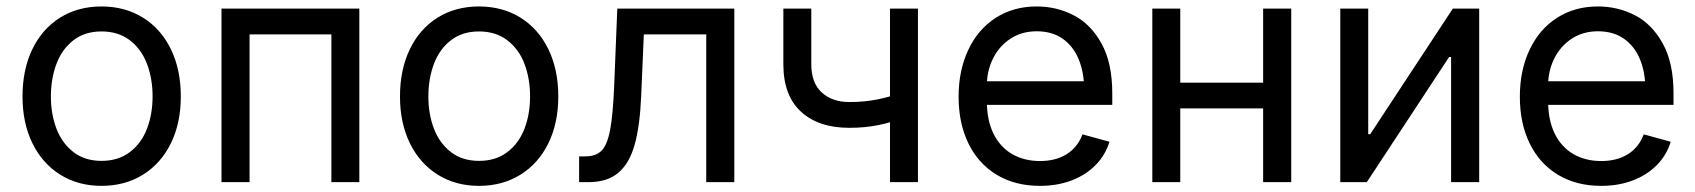

<svg xmlns="http://www.w3.org/2000/svg" viewBox="-20 -573 5333 604"><path d="M50.8 -269.5Q50.8 -354 81.8 -418.2Q112.8 -482.4 169.2 -517.6Q225.6 -552.7 299.3 -552.7Q373 -552.7 429.7 -517.6Q486.3 -482.4 517.6 -418.2Q548.8 -354 548.8 -269.5Q548.8 -186 517.6 -122.3Q486.3 -58.6 429.7 -23.4Q373 11.7 299.3 11.7Q226.1 11.7 169.7 -23.4Q113.3 -58.6 82 -122.3Q50.8 -186 50.8 -269.5ZM460 -269.5Q460 -325.7 442.4 -372.1Q424.8 -418.5 388.4 -446.3Q352.1 -474.1 299.3 -474.1Q247.1 -474.1 211.2 -446.5Q175.3 -418.9 157.7 -372.3Q140.1 -325.7 140.1 -269.5Q140.1 -213.9 157.7 -168Q175.3 -122.1 211.2 -94.5Q247.1 -66.9 299.3 -66.9Q352.1 -66.9 388.4 -94.5Q424.8 -122.1 442.4 -168Q460 -213.9 460 -269.5Z M1110.4 0H1022.5V-464.8H765.1V0H676.8V-545.9H1110.4Z M1238.3 -269.5Q1238.3 -354 1269.3 -418.2Q1300.3 -482.4 1356.7 -517.6Q1413.1 -552.7 1486.8 -552.7Q1560.5 -552.7 1617.2 -517.6Q1673.8 -482.4 1705.1 -418.2Q1736.3 -354 1736.3 -269.5Q1736.3 -186 1705.1 -122.3Q1673.8 -58.6 1617.2 -23.4Q1560.5 11.7 1486.8 11.7Q1413.6 11.7 1357.2 -23.4Q1300.8 -58.6 1269.5 -122.3Q1238.3 -186 1238.3 -269.5ZM1647.5 -269.5Q1647.5 -325.7 1629.9 -372.1Q1612.3 -418.5 1575.9 -446.3Q1539.6 -474.1 1486.8 -474.1Q1434.6 -474.1 1398.7 -446.5Q1362.8 -418.9 1345.2 -372.3Q1327.6 -325.7 1327.6 -269.5Q1327.6 -213.9 1345.2 -168Q1362.8 -122.1 1398.7 -94.5Q1434.6 -66.9 1486.8 -66.9Q1539.6 -66.9 1575.9 -94.5Q1612.3 -122.1 1629.9 -168Q1647.5 -213.9 1647.5 -269.5Z M1801.8 -81.1H1821.3Q1854.5 -81.1 1872.3 -98.9Q1890.1 -116.7 1899.2 -163.6Q1908.2 -210.4 1912.1 -302.7L1921.9 -545.9H2290V0H2201.7V-464.8H2005.4L1997.1 -272.5Q1993.2 -177.7 1976.8 -118.7Q1960.4 -59.6 1925.5 -29.8Q1890.6 0 1831.5 0H1801.8Z M2444.3 -371.1V-545.9H2532.2V-371.1Q2532.2 -312 2565.2 -282Q2598.1 -252 2651.9 -252Q2700.7 -252 2742.7 -260.7Q2784.7 -269.5 2833 -286.6V-205.6Q2786.6 -188.5 2744.4 -179.7Q2702.1 -170.9 2651.9 -170.9Q2554.7 -170.9 2499.5 -221.9Q2444.3 -272.9 2444.3 -371.1ZM2779.8 -545.9H2867.7V0H2779.8Z M2995.6 -268.6Q2995.6 -351.6 3026.1 -416.3Q3056.6 -481 3112.3 -516.8Q3168 -552.7 3241.2 -552.7Q3303.7 -552.7 3357.4 -525.1Q3411.1 -497.6 3445.1 -436.3Q3479 -375 3479 -279.8V-243.2H3055.2V-317.4H3431.6L3390.6 -290Q3390.6 -344.7 3373.5 -386.2Q3356.4 -427.7 3323 -451.2Q3289.6 -474.6 3241.2 -474.6Q3193.8 -474.6 3158.2 -450.9Q3122.6 -427.2 3103.5 -388.2Q3084.5 -349.1 3084.5 -304.2V-254.9Q3084.5 -195.3 3105.2 -152.8Q3126 -110.4 3163.8 -88.4Q3201.7 -66.4 3252 -66.4Q3300.8 -66.4 3335.4 -87.9Q3370.1 -109.4 3385.3 -150.4L3470.2 -127Q3457.5 -85.4 3427 -54.2Q3396.5 -22.9 3351.6 -5.6Q3306.6 11.7 3251.5 11.7Q3173.3 11.7 3115.5 -23.2Q3057.6 -58.1 3026.6 -121.6Q2995.6 -185.1 2995.6 -268.6Z M3974.1 -231.9H3671.9V-313H3974.1ZM3692.9 0H3605V-545.9H3692.9ZM4042 0H3953.6V-545.9H4042Z M4544.9 0V-393.6H4538.6L4279.8 0H4196.3V-545.9H4284.2V-150.9H4290.5L4550.3 -545.9H4633.3V0Z M4761.2 -268.6Q4761.2 -351.6 4791.7 -416.3Q4822.3 -481 4877.9 -516.8Q4933.6 -552.7 5006.8 -552.7Q5069.3 -552.7 5123 -525.1Q5176.8 -497.6 5210.7 -436.3Q5244.6 -375 5244.6 -279.8V-243.2H4820.8V-317.4H5197.3L5156.2 -290Q5156.2 -344.7 5139.2 -386.2Q5122.1 -427.7 5088.6 -451.2Q5055.2 -474.6 5006.8 -474.6Q4959.5 -474.6 4923.8 -450.9Q4888.2 -427.2 4869.1 -388.2Q4850.1 -349.1 4850.1 -304.2V-254.9Q4850.1 -195.3 4870.8 -152.8Q4891.6 -110.4 4929.4 -88.4Q4967.3 -66.4 5017.6 -66.4Q5066.4 -66.4 5101.1 -87.9Q5135.7 -109.4 5150.9 -150.4L5235.8 -127Q5223.1 -85.4 5192.6 -54.2Q5162.1 -22.9 5117.2 -5.6Q5072.3 11.7 5017.1 11.7Q4939 11.7 4881.1 -23.2Q4823.2 -58.1 4792.2 -121.6Q4761.2 -185.1 4761.2 -268.6Z"/></svg>

Font: Inter RS Variable
Style: Regular
Weight: 400
Designer: Rasmus Andersson (customised by Maria Ramos and Noel Pretorius)
Foundry: rsms
Version: Version 3.001;Glyphs 3.2.3 (3260)